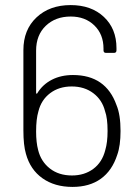

<svg xmlns="http://www.w3.org/2000/svg" viewBox="-20 -728 549 755"><path d="M82 -123Q72 -157 72 -215V-531Q72 -611 123.5 -659.5Q175 -708 258 -708Q339 -708 388.5 -661.5Q438 -615 438 -539V-530Q438 -520 428 -520H397Q387 -520 387 -530V-537Q387 -593 351 -628Q315 -663 258 -663Q198 -663 160 -626.5Q122 -590 122 -529V-363Q122 -360 124 -359.5Q126 -359 127 -362Q148 -396 184 -414.5Q220 -433 267 -433Q396 -433 438 -315Q454 -277 454 -213Q454 -155 441 -119Q421 -57 376.5 -25Q332 7 265 7Q195 7 147 -27Q99 -61 82 -123ZM130 -138Q141 -93 176 -65.5Q211 -38 263 -38Q312 -38 347 -64Q382 -90 394 -138Q403 -168 403 -213Q403 -264 393 -291Q382 -335 347 -361.5Q312 -388 262 -388Q212 -388 177 -361.5Q142 -335 131 -290Q122 -260 122 -211Q122 -168 130 -138Z"/></svg>

Font: Barlow GEO Light
Style: Regular
Weight: 300
Designer: Jeremy Tribby
Foundry: Tribby Type
Version: Version 1.408